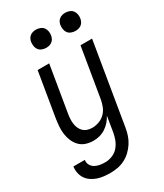

<svg xmlns="http://www.w3.org/2000/svg" viewBox="-241 -823 973 1136"><g transform="rotate(-30 245.5 -254.5)"><path d="M164 223Q141 223 119 220.5Q97 218 76.5 211Q56 204 38.5 192Q21 180 9.5 163Q-2 146 -6.5 124.5Q-11 103 -8 80H70Q67 99 75.5 114.5Q84 130 99 138.5Q114 147 132 150Q150 153 169 153Q193 153 217.5 143Q242 133 258.5 113.5Q275 94 284 70.5Q293 47 297 23L314 -82Q304 -62 289 -45Q274 -28 255 -15.5Q236 -3 214.5 2.5Q193 8 172 8Q146 8 121.5 0Q97 -8 80 -25.5Q63 -43 53 -66Q43 -89 39.5 -114.5Q36 -140 38 -166.5Q40 -193 44 -219L94 -520H173L121 -208Q118 -191 117 -174Q116 -157 118 -140.5Q120 -124 126.5 -109Q133 -94 144.5 -83Q156 -72 171.5 -67Q187 -62 204 -62Q227 -62 250.5 -70.5Q274 -79 291.5 -96.5Q309 -114 318 -137Q327 -160 331 -183L387 -520H466L374 34Q370 59 362 83.5Q354 108 339.5 130.5Q325 153 305.5 171.5Q286 190 262 202Q238 214 213 218.5Q188 223 164 223ZM404 -608Q390 -608 376 -613.5Q362 -619 354 -630Q346 -641 344 -655.5Q342 -670 344 -685Q346 -695 351 -704.5Q356 -714 365 -720.5Q374 -727 384 -729.5Q394 -732 405 -732Q419 -732 433 -726.5Q447 -721 455 -710Q463 -699 465.5 -684.5Q468 -670 465 -655Q463 -645 458 -635.5Q453 -626 444 -619.5Q435 -613 425 -610.5Q415 -608 404 -608ZM204 -608Q190 -608 176 -613.5Q162 -619 154 -630Q146 -641 144 -655.5Q142 -670 144 -685Q146 -695 151 -704.5Q156 -714 165 -720.5Q174 -727 184 -729.5Q194 -732 205 -732Q219 -732 233 -726.5Q247 -721 255 -710Q263 -699 265.5 -684.5Q268 -670 265 -655Q263 -645 258 -635.5Q253 -626 244 -619.5Q235 -613 225 -610.5Q215 -608 204 -608Z"/></g></svg>

Font: Iosevka Term Curly
Style: Italic
Weight: 400
Italic angle: -9°
Designer: Belleve Invis
Foundry: Belleve Invis
Version: Version 32.3.0